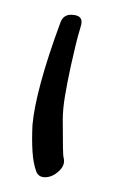

<svg xmlns="http://www.w3.org/2000/svg" viewBox="-20 -256 170 260"><path d="M41 -16Q32 -16 29 -24Q25 -35 24 -51Q23 -67 24 -87Q26 -110 35.5 -145Q45 -180 62 -226Q66 -236 76 -236Q95 -236 89 -219Q85 -206 82 -193Q79 -180 76 -167Q71 -144 68 -126Q65 -108 65 -94Q65 -45 66 -43Q69 -33 60 -24.5Q51 -16 41 -16Z"/></svg>

Font: Square Peg
Style: Regular
Weight: 400
Designer: Robert E. Leuschke
Foundry: Robert E. Leuschke
Version: Version 1.010; ttfautohint (v1.8.4.7-5d5b)